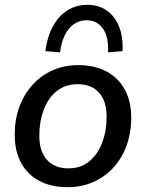

<svg xmlns="http://www.w3.org/2000/svg" viewBox="-20 -767 605 796"><path d="M261 9Q192 9 143 -17Q94 -43 67.5 -92Q41 -141 41 -208Q41 -272 60.5 -324.5Q80 -377 115.5 -416Q151 -455 199 -476Q247 -497 304 -497Q373 -497 422 -470.5Q471 -444 497.5 -395.5Q524 -347 524 -280Q524 -216 504.5 -163Q485 -110 449.5 -71.5Q414 -33 366 -12Q318 9 261 9ZM263 -69Q315 -69 350 -98Q385 -127 403.5 -175.5Q422 -224 422 -283Q422 -349 390 -383.5Q358 -418 302 -418Q251 -418 215.5 -389.5Q180 -361 161.5 -312.5Q143 -264 143 -204Q143 -139 175 -104Q207 -69 263 -69ZM229 -550 168 -555Q176 -615 199.5 -658Q223 -701 259.5 -724Q296 -747 343 -747Q389 -747 422.5 -723.5Q456 -700 473.5 -657Q491 -614 488 -555L428 -550Q431 -613 407 -648Q383 -683 339 -683Q295 -683 266 -648Q237 -613 229 -550Z"/></svg>

Font: Nunito Sans 12pt SemiBold
Style: Italic
Weight: 600
Italic angle: -9°
Designer: Vernon Adams
Foundry: Vernon Adams
Version: Version 3.101;gftools[0.9.27]